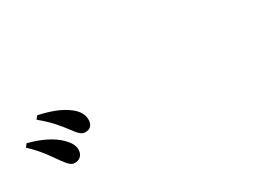

<svg xmlns="http://www.w3.org/2000/svg" viewBox="-20 -1109 1040 762"><g transform="rotate(-30 500.0 -728.5)"><path d="M174 -609C199 -609 213 -626 213 -648C213 -668 203 -685 183 -705C151 -736 105 -758 47 -773L36 -759C80 -719 107 -677 127 -649C145 -625 157 -609 174 -609ZM272 -694C294 -694 307 -708 307 -731C307 -754 296 -775 271 -794C242 -817 200 -835 139 -848L128 -834C179 -792 203 -760 222 -735C242 -709 252 -694 272 -694Z"/></g></svg>

Font: Source Han Serif CN
Style: Bold
Weight: 700
Designer: Ryoko NISHIZUKA 西塚涼子 (kana & ideographs); Frank Grießhammer (Latin, Greek & Cyrillic); Wenlong ZHANG 张文龙 (bopomofo); San
Foundry: Adobe
Version: Version 2.003;hotconv 1.1.1;makeotfexe 2.6.0